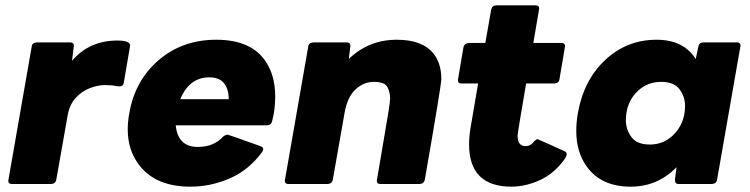

<svg xmlns="http://www.w3.org/2000/svg" viewBox="-20 -690 2814 720"><path d="M172 0H24Q11 0 11 -12Q11 -15 99 -516Q101 -530 118 -531H243Q257 -531 257 -518L250 -462Q315 -538 420 -538Q468 -538 468 -519L444 -379Q442 -366 428 -366Q422 -366 417 -367Q400 -371 373 -371Q347 -371 317 -359.5Q287 -348 264 -323Q241 -298 234 -259L191 -16Q188 -1 172 0Z M694 10Q567 10 505 -67Q459 -124 459 -205Q459 -234 465 -266Q486 -388 575 -464.5Q664 -541 791 -541Q924 -541 978 -457Q1012 -404 1012 -329Q1012 -277 1000 -234Q996 -220 981 -220H639Q647 -139 722 -139Q781 -139 816 -177Q825 -185 834 -185Q837 -185 959 -141Q967 -137 967 -131Q967 -126 963 -120Q913 -52 841.5 -21Q770 10 694 10ZM838 -318Q836 -400 765 -400Q690 -400 656 -318Z M1554 0H1406Q1393 0 1393 -12L1416 -148Q1443 -302 1443 -320Q1443 -345 1432.5 -364Q1422 -383 1382 -383Q1343 -383 1312.5 -354Q1282 -325 1272 -266L1228 -16Q1225 -1 1209 0H1061Q1048 0 1048 -12Q1048 -15 1136 -516Q1138 -530 1155 -531H1280Q1294 -531 1294 -518L1288 -469Q1363 -541 1468 -541Q1563 -541 1605 -490Q1635 -452 1635 -394Q1635 -371 1573 -16Q1570 -1 1554 0Z M1898 10Q1739 10 1739 -149Q1739 -183 1747 -225L1773 -377H1710Q1697 -377 1697 -389Q1697 -392 1718 -513Q1721 -527 1737 -529H1800L1822 -654Q1825 -669 1841 -670H1989Q2002 -670 2002 -658Q2002 -655 1980 -529H2086Q2099 -529 2099 -517Q2099 -514 2078 -393Q2076 -378 2059 -377H1953Q1921 -192 1921 -181Q1921 -142 1951 -142Q1970 -142 1984 -161Q1992 -168 1996 -168Q1998 -168 2099 -122Q2105 -119 2105 -112Q2105 -106 2100 -97Q2060 -40 2005.5 -15Q1951 10 1898 10Z M2345 10Q2234 10 2180 -66Q2141 -120 2141 -199Q2141 -231 2147 -266Q2169 -390 2250 -465.5Q2331 -541 2442 -541Q2543 -541 2589 -469L2599 -516Q2602 -531 2618 -531H2744Q2757 -531 2757 -519L2669 -16Q2666 -1 2650 0H2524Q2511 0 2511 -16L2517 -63Q2446 10 2345 10ZM2417 -148Q2466 -148 2502 -181Q2549 -225 2549 -293Q2549 -327 2528.5 -355Q2508 -383 2459 -383Q2410 -383 2374 -351Q2327 -308 2327 -239Q2327 -205 2347.5 -176.5Q2368 -148 2417 -148Z"/></svg>

Font: YamahaIndonesia935. App XBold
Style: Italic
Weight: 800
Italic angle: -10°
Designer: Dalton Maag Ltd
Foundry: Dalton Maag Ltd
Version: Version 1.002; January 01, 2024; Regular/Italic